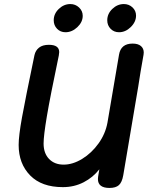

<svg xmlns="http://www.w3.org/2000/svg" viewBox="-20 -924 732 947"><path d="M689 -665Q689 -658 688 -654Q672 -566 662 -498Q660 -486 651 -433L588 -60Q582 -25 566.5 -11Q551 3 520 3Q463 3 463 -41Q463 -49 464 -53L470 -89Q439 -49 392.5 -25Q346 -1 290 -1Q185 -1 128.5 -59Q72 -117 72 -209Q72 -254 88.5 -345Q105 -436 150 -652Q155 -675 172.5 -689Q190 -703 221 -703Q272 -703 272 -667Q272 -662 270 -650Q227 -445 211 -349.5Q195 -254 195 -216Q195 -168 222 -140Q249 -112 294 -112Q339 -112 385.5 -140.5Q432 -169 466 -216.5Q500 -264 510 -319Q536 -470 567 -654Q576 -709 634 -709Q661 -709 675 -697Q689 -685 689 -665ZM245 -824Q245 -856 270 -880Q295 -904 327 -904Q352 -904 370 -887Q388 -870 388 -846Q388 -815 361.5 -790Q335 -765 303 -765Q278 -765 261.5 -782Q245 -799 245 -824ZM509 -824Q509 -856 534 -880Q559 -904 591 -904Q616 -904 633.5 -887.5Q651 -871 651 -847Q651 -816 625 -790.5Q599 -765 567 -765Q542 -765 525.5 -782Q509 -799 509 -824Z"/></svg>

Font: Mali SemiBold
Style: Italic
Weight: 600
Italic angle: -10°
Version: Version 1.000; ttfautohint (v1.6)